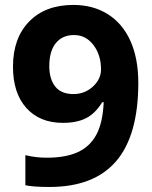

<svg xmlns="http://www.w3.org/2000/svg" viewBox="-20 -742 611 772"><path d="M536.1 -409.2Q536.1 -198.2 447.3 -94.2Q358.4 9.8 178.2 9.8Q114.7 9.8 82 2.9V-118.2Q123 -107.9 168 -107.9Q243.7 -107.9 292.5 -130.1Q341.3 -152.3 367.2 -200Q393.1 -247.6 397 -331.1H391.1Q362.8 -285.2 325.7 -266.6Q288.6 -248 232.9 -248Q139.6 -248 85.9 -307.9Q32.2 -367.7 32.2 -474.1Q32.2 -588.9 97.4 -655.5Q162.6 -722.2 274.9 -722.2Q354 -722.2 413.3 -685.1Q472.7 -647.9 504.4 -577.4Q536.1 -506.8 536.1 -409.2ZM277.8 -601.1Q231 -601.1 204.6 -568.8Q178.2 -536.6 178.2 -476.1Q178.2 -424.3 202.1 -394Q226.1 -363.8 274.9 -363.8Q320.8 -363.8 353.5 -393.8Q386.2 -423.8 386.2 -462.9Q386.2 -521 355.7 -561Q325.2 -601.1 277.8 -601.1Z"/></svg>

Font: CAA NEO Sans
Style: Bold
Weight: 700
Version: Version 1.10